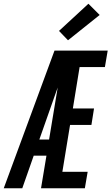

<svg xmlns="http://www.w3.org/2000/svg" viewBox="-50 -1005 595 1025"><path d="M-30 0 241 -735H525L510 -647H375L339 -426H452L438 -338H324L283 -88H418L403 0H169L198 -174H130L69 0ZM160 -260H212L258 -538Q254 -526 249.5 -514Q245 -502 241 -490ZM313 -790 265 -840 422 -985 482 -925Z"/></svg>

Font: Iosevka SS04 Semibold Oblique
Style: Regular
Weight: 600
Italic angle: -9°
Monospace: yes
Designer: Belleve Invis
Foundry: Belleve Invis
Version: Version 19.0.0; ttfautohint (v1.8.4)